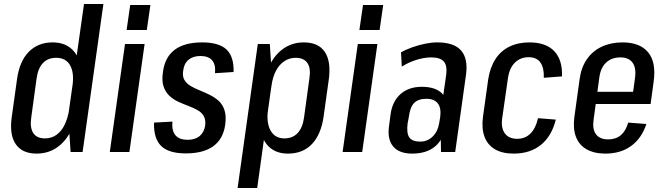

<svg xmlns="http://www.w3.org/2000/svg" viewBox="-20 -760 3329 960"><path d="M163 8Q91 8 58.5 -39.5Q26 -87 39 -177L65 -363Q77 -453 123.5 -500.5Q170 -548 243 -548Q296 -548 330.5 -521.5Q365 -495 379 -445.5Q393 -396 383 -325L367 -218Q358 -148 330 -97Q302 -46 259.5 -19Q217 8 163 8ZM205 -68Q237 -68 262 -85.5Q287 -103 303 -136Q319 -169 326 -213L342 -328Q352 -396 330.5 -433.5Q309 -471 261 -471Q220 -471 195 -445Q170 -419 163 -368L136 -171Q129 -121 146.5 -94.5Q164 -68 205 -68ZM321 -181 400 -740H497L393 0H333Z M703 -540 627 0H529L605 -540ZM732 -735 714 -610H613L631 -735Z M909 7Q824 7 786 -30Q748 -67 750 -147L842 -152Q838 -106 857.5 -83.5Q877 -61 918 -61Q956 -61 978.5 -80Q1001 -99 1006 -133Q1009 -162 998.5 -180Q988 -198 967.5 -209.5Q947 -221 921.5 -230.5Q896 -240 871 -251.5Q846 -263 826.5 -281.5Q807 -300 797.5 -328.5Q788 -357 795 -402Q805 -475 854 -511.5Q903 -548 991 -548Q1075 -548 1112.5 -512.5Q1150 -477 1148 -400L1055 -394Q1059 -437 1040.5 -458.5Q1022 -480 982 -480Q945 -480 922.5 -461Q900 -442 896 -407Q891 -378 902.5 -359.5Q914 -341 934 -329.5Q954 -318 979 -308Q1004 -298 1029 -285.5Q1054 -273 1073.5 -255.5Q1093 -238 1102.5 -209Q1112 -180 1106 -136Q1096 -65 1046.5 -29Q997 7 909 7Z M1420 8Q1367 8 1333 -19Q1299 -46 1285 -97Q1271 -148 1281 -218L1296 -325Q1306 -396 1334 -445.5Q1362 -495 1404 -521.5Q1446 -548 1499 -548Q1572 -548 1604 -500.5Q1636 -453 1624 -363L1598 -177Q1585 -87 1539.5 -39.5Q1494 8 1420 8ZM1269 -540H1329L1341 -359L1266 180H1168ZM1402 -68Q1443 -68 1468 -94.5Q1493 -121 1500 -171L1527 -368Q1535 -419 1517 -445Q1499 -471 1458 -471Q1427 -471 1401.5 -454Q1376 -437 1359.5 -405.5Q1343 -374 1337 -328L1320 -213Q1311 -146 1333 -107Q1355 -68 1402 -68Z M1867 -540 1791 0H1693L1769 -540ZM1896 -735 1878 -610H1777L1795 -735Z M2182 -183 2211 -386Q2217 -432 2199 -452.5Q2181 -473 2136 -473Q2101 -473 2061.5 -460.5Q2022 -448 1989 -427L1985 -498Q2011 -513 2042.5 -524Q2074 -535 2106 -541.5Q2138 -548 2166 -548Q2250 -548 2285.5 -507.5Q2321 -467 2310 -386L2256 0H2185ZM2041 8Q1976 8 1946 -27.5Q1916 -63 1925 -129L1933 -189Q1942 -254 1983 -290Q2024 -326 2089 -326Q2159 -326 2192 -291Q2225 -256 2216 -191L2207 -130Q2198 -63 2155 -27.5Q2112 8 2041 8ZM2081 -52Q2118 -52 2144 -78Q2170 -104 2176 -145L2181 -175Q2187 -220 2169 -243Q2151 -266 2112 -266Q2071 -266 2050.5 -245Q2030 -224 2024 -174L2018 -143Q2012 -94 2026.5 -73Q2041 -52 2081 -52Z M2548 8Q2492 8 2455 -13.5Q2418 -35 2402.5 -76.5Q2387 -118 2395 -177L2421 -363Q2430 -422 2456.5 -463.5Q2483 -505 2526.5 -526.5Q2570 -548 2627 -548Q2710 -548 2751.5 -504Q2793 -460 2790 -378L2699 -371Q2701 -421 2682 -447.5Q2663 -474 2623 -474Q2595 -474 2573.5 -461.5Q2552 -449 2538.5 -426.5Q2525 -404 2520 -371L2491 -169Q2484 -121 2504 -93.5Q2524 -66 2566 -66Q2606 -66 2632.5 -92.5Q2659 -119 2670 -169L2759 -162Q2739 -80 2685 -36Q2631 8 2548 8Z M3007 8Q2951 8 2913 -13.5Q2875 -35 2859.5 -76.5Q2844 -118 2852 -176L2878 -364Q2886 -423 2914.5 -464Q2943 -505 2988.5 -526.5Q3034 -548 3093 -548Q3180 -548 3221 -498Q3262 -448 3248 -350L3233 -240H2941L2949 -301H3163L3141 -267L3155 -370Q3162 -420 3143 -446.5Q3124 -473 3082 -473Q3039 -473 3011.5 -448Q2984 -423 2977 -375L2948 -162Q2941 -114 2960 -88.5Q2979 -63 3021 -63Q3059 -63 3084 -84Q3109 -105 3121 -147L3212 -140Q3188 -68 3135.5 -30Q3083 8 3007 8Z"/></svg>

Font: Pathway Extreme Condensed Medium
Style: Italic
Weight: 500
Width: 3
Italic angle: -8°
Version: Version 1.001;gftools[0.9.26]